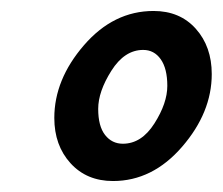

<svg xmlns="http://www.w3.org/2000/svg" viewBox="-20 -745 406 350"><path d="M241 -654Q207 -654 183 -616Q159 -578 159 -546.5Q159 -515 171.5 -499Q184 -483 204 -483Q238 -483 261.5 -520Q285 -557 285 -588.5Q285 -620 273 -637Q261 -654 241 -654ZM79 -530Q79 -600 133 -662.5Q187 -725 260 -725Q308 -725 337 -692.5Q366 -660 366 -610Q366 -540 312 -477.5Q258 -415 186 -415Q138 -415 108.5 -447.5Q79 -480 79 -530Z"/></svg>

Font: Kalam
Style: Regular
Weight: 400
Designer: Lipi Raval (Devanagari and Latin), Jonny Pinhorn (Latin)
Foundry: Indian Type Foundry
Version: Version 2.001;PS 1.0;hotconv 1.0.79;makeotf.lib2.5.61930; tt